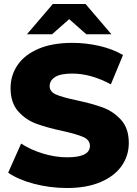

<svg xmlns="http://www.w3.org/2000/svg" viewBox="-20 -929 687 963"><path d="M21 -63 86 -209Q133 -178 195 -159Q257 -140 317 -140Q431 -140 431 -197Q431 -227 398.5 -241.5Q366 -256 294 -272Q215 -289 162 -308.5Q109 -328 71 -371Q33 -414 33 -487Q33 -551 68 -602.5Q103 -654 172.5 -684Q242 -714 343 -714Q412 -714 479 -698.5Q546 -683 597 -653L536 -506Q436 -560 342 -560Q283 -560 256 -542.5Q229 -525 229 -497Q229 -469 261 -455Q293 -441 364 -426Q444 -409 496.5 -389.5Q549 -370 587.5 -327.5Q626 -285 626 -212Q626 -149 591 -98Q556 -47 486 -16.5Q416 14 316 14Q231 14 151 -7Q71 -28 21 -63ZM413 -757 327 -833 241 -757H115L245 -909H409L539 -757Z"/></svg>

Font: Montserrat Alternates ExtraBold
Style: Regular
Weight: 800
Designer: Julieta Ulanovsky
Foundry: Julieta Ulanovsky
Version: Version 7.200